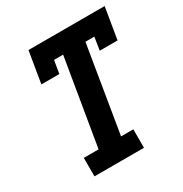

<svg xmlns="http://www.w3.org/2000/svg" viewBox="-171 -863 942 991"><g transform="rotate(-30 300.0 -367.5)"><path d="M107 0V-110H195L281 -625H227L214 -548H107L138 -735H592L561 -548H455L467 -625H414L329 -110H402V0Z"/></g></svg>

Font: Iosevka Curly Slab XBdExObl
Style: Regular
Weight: 800
Width: 7
Italic angle: -9°
Monospace: yes
Designer: Belleve Invis
Foundry: Belleve Invis
Version: Version 11.1.0; ttfautohint (v1.8.3)